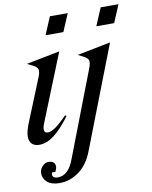

<svg xmlns="http://www.w3.org/2000/svg" viewBox="-98 -756 838 1062"><g transform="rotate(-10 321.0 -225.0)"><path d="M273.9 -483.9 124 -110.8Q100.1 -53.2 134.8 -53.2Q170.9 -53.2 244.1 -129.9L252 -125Q201.7 -57.6 159.7 -25.9Q117.7 5.9 77.1 5.9Q37.1 5.9 24.9 -24.4Q12.7 -54.7 35.2 -113.8L137.2 -365.2Q147.9 -392.6 143.8 -406Q139.6 -419.4 119.1 -430.2L85.9 -446.8ZM214.8 -585 256.8 -684.1H356.9L314.9 -585ZM336.9 89.8Q309.1 161.6 258.5 197.8Q208 233.9 150.9 233.9Q105 233.9 81.5 213.4Q58.1 192.9 58.1 164.1Q58.1 142.1 73.5 125Q88.9 107.9 108.9 107.9Q126.5 107.9 136.2 116.2Q146 124.5 146 139.2Q146 151.4 137.2 168.9H118.2Q112.8 183.6 120.1 192.4Q127.4 201.2 146 201.2Q205.6 201.2 236.8 116.2L421.9 -365.2Q432.1 -392.6 428.2 -406Q424.3 -419.4 403.8 -430.2L371.1 -446.8L559.1 -483.9ZM500 -585 542 -684.1H642.1L600.1 -585Z"/></g></svg>

Font: Redaction
Style: Italic
Weight: 400
Designer: Jeremy Mickel / Forest Young
Foundry: MCKL
Version: Version 2.001;hotconv 1.0.113;makeotfexe 2.5.65598 DEVELOPME